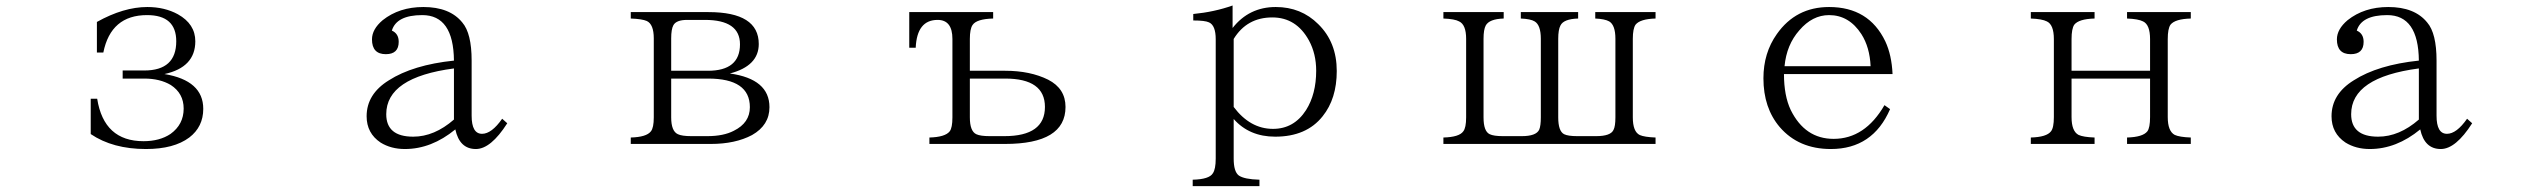

<svg xmlns="http://www.w3.org/2000/svg" viewBox="-20 -567 9040 684"><path d="M325.2 -379.9V-488.8Q420.4 -542 504.9 -542Q566.4 -542 613.8 -516.1Q675.8 -481.4 675.8 -419.9Q675.8 -327.1 565.9 -303.2Q704.1 -280.3 704.1 -179.2Q704.1 -115.2 654.3 -77.1Q599.6 -36.1 500 -36.1Q381.8 -36.1 303.2 -89.4V-215.3H326.2Q350.1 -64 491.2 -64Q548.8 -64 587.4 -89.8Q634.3 -123.5 634.3 -180.2Q634.3 -234.4 588.4 -264.2Q549.8 -287.1 494.1 -287.1H417V-315.9H494.1Q607.9 -315.9 607.9 -419.9Q607.9 -513.2 503.9 -513.2Q375 -513.2 348.1 -379.9Z M1787.1 -127.9Q1728.5 -36.1 1675.3 -36.1Q1617.2 -36.1 1602.1 -106Q1517.1 -36.1 1422.4 -36.1Q1373 -36.1 1335.9 -59.1Q1286.1 -92.3 1286.1 -152.8Q1286.1 -231.9 1365.2 -280.8Q1451.2 -335.9 1597.2 -351.1Q1595.7 -513.2 1484.4 -513.2Q1392.6 -513.2 1376 -458Q1400.4 -447.3 1400.4 -418Q1400.4 -374 1354.5 -374Q1305.2 -374 1305.2 -426.8Q1305.2 -462.9 1343.3 -495.1Q1402.3 -542 1488.3 -542Q1582.5 -542 1627 -486.8Q1660.2 -448.2 1660.2 -351.1V-154.8Q1660.2 -90.3 1697.3 -90.3Q1731.4 -90.3 1769 -144ZM1597.2 -323.2Q1356 -291.5 1356 -160.2Q1356 -80.1 1452.1 -80.1Q1527.3 -80.1 1597.2 -141.1Z M2227.1 -523.9H2503.9Q2683.1 -523.9 2683.1 -410.2Q2683.1 -332 2580.1 -305.2Q2721.2 -285.6 2721.2 -185.1Q2721.2 -121.1 2659.2 -85.9Q2599.6 -54.2 2512.2 -54.2H2227.1V-77.1Q2283.2 -78.6 2298.8 -99.1Q2309.1 -111.8 2309.1 -148.9V-430.2Q2309.1 -480.5 2284.2 -492.2Q2267.6 -499.5 2227.1 -501ZM2371.1 -314.9H2502Q2616.2 -314.9 2616.2 -409.2Q2616.2 -496.1 2491.2 -496.1H2428.2Q2389.2 -496.1 2378.9 -477.1Q2371.1 -462.9 2371.1 -430.2ZM2371.1 -287.1V-148.9Q2371.1 -99.6 2395 -88.9Q2409.2 -82 2442.9 -82H2500Q2557.6 -82 2594.2 -101.1Q2651.4 -129.4 2651.4 -185.1Q2651.4 -287.1 2502.9 -287.1Z M3219.2 -523.9H3518.1V-501Q3459 -499.5 3444.8 -478Q3435.1 -463.9 3435.1 -428.2V-314.9H3561Q3649.9 -314.9 3713.9 -283.2Q3775.9 -251.5 3775.9 -186Q3775.9 -54.2 3560.1 -54.2H3291V-77.1Q3347.2 -78.6 3363.3 -99.1Q3373 -111.8 3373 -148.9V-428.2Q3373 -496.1 3320.3 -496.1Q3246.6 -496.1 3242.2 -397H3219.2ZM3435.1 -287.1V-148.9Q3435.1 -99.6 3458 -88.9Q3472.2 -82 3505.9 -82H3558.1Q3702.6 -82 3702.6 -186Q3702.6 -287.1 3561 -287.1Z M4229 96.2V73.2Q4288.1 71.8 4300.8 50.3Q4311 35.6 4311 -2V-427.2Q4311 -476.6 4287.1 -487.3Q4272.9 -494.1 4231 -494.1V-517.1Q4306.2 -524.4 4371.1 -547.4V-467.3Q4429.7 -542 4524.9 -542Q4615.2 -542 4676.3 -481Q4742.2 -416.5 4742.2 -314Q4742.2 -215.3 4691.9 -152.8Q4634.3 -80.1 4522.9 -80.1Q4430.7 -80.1 4375 -143.1V-2Q4375 44.4 4393.1 58.1Q4412.6 71.8 4466.8 73.2V96.2ZM4375 -186Q4433.6 -107.9 4515.1 -107.9Q4589.8 -107.9 4632.8 -174.8Q4668.9 -231.9 4668.9 -314.9Q4668.9 -375.5 4643.1 -422.9Q4598.1 -504.9 4512.7 -504.9Q4421.9 -504.9 4375 -428.2Z M5122.1 -523.9H5336.9V-501Q5285.6 -499.5 5272.9 -476.1Q5265.1 -461.4 5265.1 -428.7V-148.9Q5265.1 -99.1 5287.1 -88.9Q5301.3 -82 5334 -82H5401.4Q5452.6 -82 5463.4 -105Q5469.2 -118.7 5469.2 -148.9V-428.7Q5469.2 -477.5 5447.3 -490.7Q5433.1 -499.5 5397.9 -501V-523.9H5602.1V-501Q5550.3 -499.5 5539.1 -476.1Q5531.2 -461.4 5531.2 -428.7V-148.9Q5531.2 -99.6 5552.2 -88.9Q5565.9 -82 5599.1 -82H5666Q5717.8 -82 5728 -104Q5734.9 -116.7 5734.9 -148.9V-428.7Q5734.9 -477.5 5712.9 -490.7Q5697.3 -499.5 5663.1 -501V-523.9H5877.9V-501Q5822.8 -499.5 5806.6 -479Q5796.9 -464.8 5796.9 -428.7V-148.9Q5796.9 -97.7 5821.8 -85.9Q5838.4 -78.6 5877.9 -77.1V-54.2H5122.1V-77.1Q5178.7 -78.6 5192.9 -99.1Q5203.1 -111.8 5203.1 -148.9V-428.7Q5203.1 -479 5178.2 -490.7Q5162.6 -499.5 5122.1 -501Z M6713.4 -178.2Q6651.9 -36.1 6502.4 -36.1Q6387.7 -36.1 6320.3 -114.3Q6262.2 -182.6 6262.2 -288.1Q6262.2 -378.4 6310.1 -445.8Q6377.9 -542 6496.1 -542Q6637.7 -542 6696.3 -419.9Q6719.2 -371.1 6722.2 -303.2H6335.4Q6335.4 -226.1 6359.4 -175.3Q6410.2 -72.3 6512.2 -72.3Q6624 -72.3 6693.4 -192.4ZM6644 -331.1Q6641.1 -398.4 6611.3 -445.3Q6567.4 -513.2 6496.1 -513.2Q6436.5 -513.2 6390.1 -459Q6344.7 -407.7 6337.4 -331.1Z M7214.8 -523.9H7441.9V-501Q7385.7 -499.5 7369.6 -479Q7359.9 -464.8 7359.9 -427.7V-314.9H7639.6V-427.7Q7639.6 -479 7614.7 -490.7Q7597.7 -499.5 7557.6 -501V-523.9H7784.7V-501Q7728.5 -499.5 7712.4 -479Q7702.6 -464.8 7702.6 -427.7V-149.9Q7702.6 -99.6 7727.5 -86.4Q7744.1 -78.6 7784.7 -77.1V-54.2H7557.6V-77.1Q7613.8 -78.6 7629.9 -99.1Q7639.6 -111.8 7639.6 -149.9V-287.1H7359.9V-149.9Q7359.9 -99.6 7384.8 -86.4Q7401.4 -78.6 7441.9 -77.1V-54.2H7214.8V-77.1Q7271 -78.6 7286.6 -99.1Q7296.9 -111.8 7296.9 -149.9V-427.7Q7296.9 -479 7272 -490.7Q7254.9 -499.5 7214.8 -501Z M8787.1 -127.9Q8728.5 -36.1 8675.3 -36.1Q8617.2 -36.1 8602.1 -106Q8517.1 -36.1 8422.4 -36.1Q8373 -36.1 8335.9 -59.1Q8286.1 -92.3 8286.1 -152.8Q8286.1 -231.9 8365.2 -280.8Q8451.2 -335.9 8597.2 -351.1Q8595.7 -513.2 8484.4 -513.2Q8392.6 -513.2 8376 -458Q8400.4 -447.3 8400.4 -418Q8400.4 -374 8354.5 -374Q8305.2 -374 8305.2 -426.8Q8305.2 -462.9 8343.3 -495.1Q8402.3 -542 8488.3 -542Q8582.5 -542 8627 -486.8Q8660.2 -448.2 8660.2 -351.1V-154.8Q8660.2 -90.3 8697.3 -90.3Q8731.4 -90.3 8769 -144ZM8597.2 -323.2Q8356 -291.5 8356 -160.2Q8356 -80.1 8452.1 -80.1Q8527.3 -80.1 8597.2 -141.1Z"/></svg>

Font: I.Ming
Style: Regular
Weight: 400
Designer: Ichiten Fonts Project
Version: Version 5.10 Mar 24, 2018